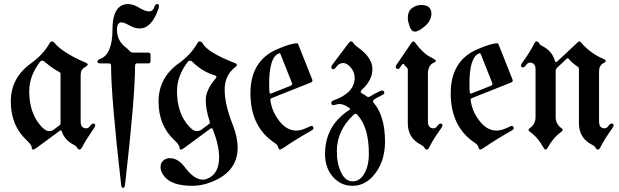

<svg xmlns="http://www.w3.org/2000/svg" viewBox="-20 -727 3051 946"><path d="M132.8 -415Q192.9 -458 225.1 -515.1Q229.5 -522.9 236.1 -522.9Q242.7 -522.9 249.5 -514.6Q290 -466.3 401.9 -418.5Q412.1 -414.1 412.1 -408.9Q412.1 -403.8 399.9 -397Q377.4 -384.3 377.4 -358.4V-128.4Q377.4 -94.7 405.8 -94.7Q415.5 -94.7 423.8 -106.4Q432.1 -118.2 440.4 -118.2Q449.2 -118.2 449.2 -108.4Q449.2 -104 441.4 -93.3Q401.4 -34.7 382.8 1Q378.4 9.8 371.3 9.8Q364.3 9.8 360.4 1.5Q356.4 -6.8 344.7 -12.7Q298.8 -36.1 284.2 -80.1Q282.7 -84.5 279.8 -84.5Q276.9 -84.5 272.9 -81.5L160.2 1.5Q148.9 9.8 142.8 9.8Q136.7 9.8 136.7 1Q136.7 -12.7 109.9 -37.6Q33.2 -109.4 33.2 -226.6Q33.2 -343.8 132.8 -415ZM124 -277.8Q124 -168.9 183.1 -104.5Q204.6 -81.1 219.7 -81.1Q234.9 -81.1 244.1 -87.9L272.9 -109.4Q278.3 -113.3 278.3 -119.6V-363.3Q278.3 -369.1 272.5 -372.1Q240.7 -388.2 199.7 -422.9Q193.4 -428.2 187.5 -428.2Q181.6 -428.2 176.8 -421.9Q124 -352.5 124 -277.8Z M472.2 -436Q534.2 -458.5 534.2 -581.1Q534.2 -662.1 566.4 -690.9Q584 -707 610.1 -707Q636.2 -707 665.8 -689Q695.3 -670.9 714.4 -670.9Q733.4 -670.9 740.7 -692.9Q745.6 -707 753.9 -707Q763.2 -707 763.2 -696.8Q763.2 -691.4 761.2 -685.5Q728 -586.9 668 -586.9Q643.1 -586.9 617.4 -601.8Q591.8 -616.7 578.6 -616.7Q556.2 -616.7 556.2 -581.1Q556.2 -525.4 601.1 -492.2Q610.4 -485.4 617.7 -476.6Q625 -467.8 636.7 -467.8H710.9Q721.7 -467.8 721.7 -457V-425.3Q721.7 -414.6 710.9 -414.6H655.8Q645.5 -414.6 645.5 -403.8Q645.5 -248.5 596.2 182.1Q594.2 198.7 586.4 198.7Q578.6 198.7 576.7 182.1Q527.3 -248.5 527.3 -403.8Q527.3 -414.6 517.1 -414.6H475.6Q460 -414.6 460 -423.1Q460 -431.6 472.2 -436Z M860.8 -415Q920.9 -458 953.1 -515.1Q957.5 -522.9 963.4 -522.9Q973.1 -522.9 977.5 -514.6Q1001 -469.7 1134.3 -417.5Q1147 -413.1 1147 -407.5Q1147 -401.9 1137.2 -394.5Q1086.9 -355.5 1086.9 -284.4Q1086.9 -213.4 1126.5 -112.8Q1150.9 -50.3 1150.9 0Q1150.9 127 1004.9 175.8Q966.8 188.5 927.7 188.5Q826.2 188.5 789.6 142.1Q771 118.7 771 97.4Q771 76.2 783.7 64.9Q797.9 52.2 816.4 52.2Q856.9 52.2 889.2 95.2Q936.5 158.2 979 158.2Q988.8 158.2 998 154.8Q1059.6 132.3 1059.6 48.3Q1059.6 -10.7 1028.8 -88.9Q1026.4 -95.2 1022.7 -95.2Q1019 -95.2 1016.1 -92.8L888.2 1.5Q877 9.8 870.8 9.8Q864.7 9.8 864.7 1Q864.7 -12.7 837.9 -37.6Q761.2 -109.4 761.2 -226.6Q761.2 -343.8 860.8 -415ZM852.1 -277.8Q852.1 -168.9 911.1 -104.5Q932.6 -81.1 947.8 -81.1Q962.9 -81.1 972.2 -87.9L1008.3 -114.7Q1014.2 -119.1 1014.2 -122.8Q1014.2 -126.5 1012.7 -130.4Q993.7 -186.5 993.7 -234.9Q993.7 -283.2 1042 -339.8Q1046.4 -344.7 1046.4 -349.1Q1046.4 -353.5 1038.6 -355.5Q976.1 -374 927.7 -422.9Q922.4 -428.2 916 -428.2Q909.7 -428.2 904.8 -421.9Q852.1 -352.5 852.1 -277.8Z M1213.9 -267.1Q1213.9 -427.2 1344.2 -483.9Q1412.6 -513.7 1443.8 -513.7Q1447.3 -513.7 1448.7 -510.3L1518.1 -335.9Q1519.5 -333 1519.5 -330.1Q1519.5 -323.7 1511.2 -320.3L1320.8 -244.6Q1312 -241.2 1312 -234.9Q1312 -232.4 1312.5 -230Q1318.8 -193.4 1332.5 -167.5Q1377.4 -83.5 1439.9 -83.5Q1465.3 -83.5 1504.4 -103Q1511.2 -106.4 1514.2 -106.4Q1524.4 -106.4 1524.4 -94.7Q1524.4 -89.4 1515.6 -84.5Q1443.4 -43.9 1373.5 3.4Q1364.3 9.8 1358.9 9.8Q1353.5 9.8 1350.3 -2Q1347.2 -13.7 1335.9 -21Q1213.9 -100.1 1213.9 -267.1ZM1306.2 -314Q1306.2 -280.8 1308.1 -270Q1309.1 -265.6 1311.8 -265.6Q1314.5 -265.6 1317.9 -267.1L1412.6 -304.7Q1419.4 -307.6 1419.4 -313.5Q1419.4 -315.9 1418 -319.3L1362.3 -459.5Q1360.4 -464.4 1357.7 -464.4Q1355 -464.4 1354 -463.9Q1306.2 -445.8 1306.2 -314Z M1581.5 31.7Q1581.5 -107.4 1700.7 -185.1Q1705.1 -187.5 1705.1 -190.2Q1705.1 -192.9 1700.2 -195.8Q1672.9 -214.4 1654.3 -214.4Q1643.6 -214.4 1635.5 -211.7Q1627.4 -209 1623 -209Q1612.3 -209 1612.3 -219.7Q1612.3 -228.5 1622.1 -231.9Q1727.5 -269 1727.5 -343.3Q1727.5 -369.6 1710.9 -391.1Q1690.9 -416.5 1670.4 -416.5Q1649.9 -416.5 1635.7 -396Q1628.9 -386.2 1623 -386.2Q1612.3 -386.2 1612.3 -396Q1612.3 -401.4 1617.2 -407.7L1698.7 -516.1Q1704.1 -522.9 1710.4 -522.9Q1716.8 -522.9 1722.2 -513.9Q1727.5 -504.9 1740.2 -496.1Q1814.9 -443.8 1814.9 -387.2Q1814.9 -332.5 1764.2 -286.1Q1757.3 -279.8 1757.3 -274.9Q1757.3 -270 1764.6 -266.1Q1775.9 -260.7 1787.1 -252Q1790.5 -249 1794.9 -249Q1799.3 -249 1803.2 -252Q1829.6 -268.1 1852.1 -277.8Q1858.9 -280.8 1862.3 -280.8Q1873.5 -280.8 1873.5 -270Q1873.5 -263.7 1864.3 -259.3Q1831.5 -243.7 1821.3 -234.4Q1817.4 -231 1817.4 -228Q1817.4 -225.1 1820.3 -221.7Q1877 -156.2 1877 -29.3Q1877 63 1830.1 125.7Q1783.2 188.5 1717.8 188.5Q1652.3 188.5 1612.3 134.3Q1581.5 92.8 1581.5 31.7ZM1639.6 19Q1639.6 81.5 1662.6 126.5Q1683.1 166.5 1717.8 166.5Q1752.4 166.5 1773.9 130.4Q1797.4 91.3 1797.4 30.8Q1797.4 -103 1739.3 -162.6Q1735.8 -166.5 1731.9 -166.5Q1728 -166.5 1723.6 -162.6Q1639.6 -85.4 1639.6 19Z M1929.7 0ZM1989.3 -637.2Q1989.3 -672.4 2010.7 -687.5Q2032.2 -702.6 2055.7 -702.6Q2105.5 -702.6 2105.5 -658.7Q2105.5 -626.5 2074.5 -598.9Q2043.5 -571.3 2024.4 -571.3Q2007.3 -571.3 1998.3 -596.9Q1989.3 -622.6 1989.3 -637.2ZM1929.7 -397.9Q1929.7 -401.9 1932.6 -406.2L2007.8 -516.6Q2012.2 -522.9 2016.6 -522.9Q2021 -522.9 2024.9 -517.6Q2064 -464.8 2097.2 -447.8Q2127.4 -432.6 2127.4 -427.5Q2127.4 -422.4 2120.1 -419.4Q2088.4 -406.7 2088.4 -363.3V-128.4Q2088.4 -94.7 2116.7 -94.7Q2126.5 -94.7 2134.8 -106.4Q2143.1 -118.2 2151.4 -118.2Q2160.2 -118.2 2160.2 -108.4Q2160.2 -104 2152.3 -93.3Q2114.7 -41.5 2093.8 1Q2089.4 9.8 2082.3 9.8Q2075.2 9.8 2071.3 1.5Q2067.4 -6.8 2055.7 -12.7Q1989.3 -45.9 1989.3 -119.6V-383.3Q1989.3 -390.1 1985.4 -393.6Q1977.1 -400.9 1970.7 -409.2Q1968.8 -412.1 1965.8 -412.1Q1963.4 -412.1 1960.4 -408.2L1951.2 -394.5Q1946.3 -387.2 1941.4 -387.2Q1929.7 -387.2 1929.7 -397.9Z M2200.7 -267.1Q2200.7 -427.2 2331.1 -483.9Q2399.4 -513.7 2430.7 -513.7Q2434.1 -513.7 2435.5 -510.3L2504.9 -335.9Q2506.3 -333 2506.3 -330.1Q2506.3 -323.7 2498 -320.3L2307.6 -244.6Q2298.8 -241.2 2298.8 -234.9Q2298.8 -232.4 2299.3 -230Q2305.7 -193.4 2319.3 -167.5Q2364.3 -83.5 2426.8 -83.5Q2452.1 -83.5 2491.2 -103Q2498 -106.4 2501 -106.4Q2511.2 -106.4 2511.2 -94.7Q2511.2 -89.4 2502.4 -84.5Q2430.2 -43.9 2360.4 3.4Q2351.1 9.8 2345.7 9.8Q2340.3 9.8 2337.2 -2Q2334 -13.7 2322.8 -21Q2200.7 -100.1 2200.7 -267.1ZM2293 -314Q2293 -280.8 2294.9 -270Q2295.9 -265.6 2298.6 -265.6Q2301.3 -265.6 2304.7 -267.1L2399.4 -304.7Q2406.2 -307.6 2406.2 -313.5Q2406.2 -315.9 2404.8 -319.3L2349.1 -459.5Q2347.2 -464.4 2344.5 -464.4Q2341.8 -464.4 2340.8 -463.9Q2293 -445.8 2293 -314Z M2546.9 -404.8Q2546.9 -409.2 2554.7 -419.9Q2592.3 -471.7 2613.3 -514.2Q2617.7 -522.9 2624.8 -522.9Q2631.8 -522.9 2635.7 -514.6Q2639.6 -506.3 2651.4 -500.5Q2700.2 -476.1 2713.9 -427.7Q2716.3 -420.9 2719.2 -420.9Q2722.2 -420.9 2725.1 -423.8L2827.1 -519Q2831.5 -522.9 2835 -522.9Q2838.4 -522.9 2841.3 -519Q2890.1 -462.9 2951.7 -437.5Q2964.8 -432.1 2964.8 -426.8Q2964.8 -421.4 2953.6 -416Q2931.6 -404.8 2931.6 -376V-128.4Q2931.6 -94.7 2959.5 -94.7Q2969.2 -94.7 2977.5 -106.4Q2985.8 -118.2 2994.6 -118.2Q3003.4 -118.2 3003.4 -108.4Q3003.4 -104 2995.6 -93.3Q2958.5 -41.5 2937 1Q2932.6 9.8 2925.5 9.8Q2918.5 9.8 2914.6 1.5Q2910.6 -6.8 2898.9 -12.7Q2832.5 -45.9 2832.5 -119.6V-387.2Q2832.5 -394 2827.6 -397.5Q2797.4 -418 2781.7 -437.5Q2779.8 -439.9 2777.1 -439.9Q2774.4 -439.9 2772 -437.5L2726.1 -394.5Q2717.8 -386.7 2717.8 -376.5V-149.9Q2717.8 -115.7 2747.1 -94.7Q2752.4 -90.8 2752.4 -86.7Q2752.4 -82.5 2746.1 -78.1Q2706.1 -49.3 2678.2 1Q2673.3 9.8 2668.2 9.8Q2663.1 9.8 2658.2 1Q2629.4 -51.3 2590.3 -78.1Q2584 -82.5 2584 -86.7Q2584 -90.8 2589.4 -94.7Q2618.7 -115.2 2618.7 -149.9V-384.8Q2618.7 -418.5 2590.3 -418.5Q2580.6 -418.5 2572.3 -406.7Q2564 -395 2555.4 -395Q2546.9 -395 2546.9 -404.8Z"/></svg>

Font: UnifrakturMaguntia20
Style: Book
Weight: 400
Designer: j. 'mach' wust, Gerrit Ansmann, Georg Duffner, based on a font by Peter Wiegel, original typeface by Carl Albert Fahrenw
Version: Version 2017-03-19